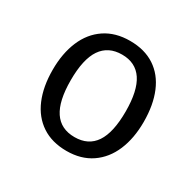

<svg xmlns="http://www.w3.org/2000/svg" viewBox="-127 -694 869 850"><g transform="rotate(30 307.5 -269.5)"><path d="M540 -270.3Q540 -186.7 513.1 -123.1Q486.2 -59.5 433.8 -23.8Q381.5 11.8 307.7 11.8Q232.8 11.8 180.8 -22.8Q128.7 -57.4 102.1 -120.5Q75.4 -183.6 75.4 -269.2Q75.4 -353.3 102.3 -416.9Q129.2 -480.5 181.8 -515.9Q234.4 -551.3 308.7 -551.3Q383.6 -551.3 435.4 -517.2Q487.2 -483.1 513.6 -419.7Q540 -356.4 540 -270.3ZM167.7 -269.2Q167.7 -163.1 202.6 -111Q237.4 -59 307.7 -59Q377.9 -59 412.8 -111Q447.7 -163.1 447.7 -270.3Q447.7 -376.9 412.8 -429Q377.9 -481 308.7 -481Q238.5 -481 203.1 -429Q167.7 -376.9 167.7 -269.2Z"/></g></svg>

Font: Fira Code Fixed
Style: Regular
Weight: 400
Monospace: yes
Designer: Carrois Corporate, Edenspiekermann AG, Nikita Prokopov
Foundry: Carrois Corporate, Edenspiekermann AG, Nikita Prokopov
Version: Version 5.002